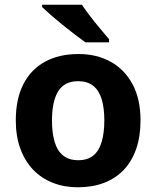

<svg xmlns="http://www.w3.org/2000/svg" viewBox="-20 -786 665 816"><path d="M577.2 -274.5Q577.2 -206.3 558.8 -153.2Q540.4 -100.2 505.8 -63.9Q471.1 -27.6 421.9 -8.8Q372.6 10 310.8 10Q253.5 10 205.1 -8.8Q156.8 -27.6 121.6 -63.9Q86.5 -100.2 66.8 -153.2Q47.1 -206.3 47.1 -274.5Q47.1 -365.3 79.2 -428Q111.3 -490.8 171 -523.6Q230.7 -556.4 313.8 -556.4Q391 -556.4 450.2 -523.6Q509.4 -490.8 543.3 -428Q577.2 -365.3 577.2 -274.5ZM200.9 -274.5Q200.9 -221.3 212.2 -183Q223.5 -144.7 248.5 -124.9Q273.4 -105.1 312.8 -105.1Q352.1 -105.1 376.4 -124.9Q400.8 -144.7 412.1 -183Q423.4 -221.3 423.4 -274.5Q423.4 -328.1 411.9 -365.2Q400.4 -402.3 375.9 -421.6Q351.5 -440.9 311.8 -440.9Q253.6 -440.9 227.2 -397.9Q200.9 -354.8 200.9 -274.5ZM328 -766Q342.7 -744 363.5 -716.8Q384.2 -689.6 406.1 -663.9Q427.9 -638.2 443.5 -619.2V-606H343.1Q324.2 -619.4 298.7 -638.9Q273.1 -658.4 246.5 -679.9Q219.9 -701.4 196.7 -721.7Q173.5 -742 159 -756V-766Z"/></svg>

Font: Noto Sans Khmer
Style: Regular
Weight: 400
Designer: Danh Hong and the Monotype Design Team
Foundry: Monotype Imaging Inc.
Version: Version 2.003